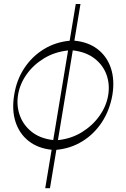

<svg xmlns="http://www.w3.org/2000/svg" viewBox="-20 -759 647 983"><path d="M211.6 204.5 244.3 7.8Q174.4 0.4 127 -36.8Q79.5 -73.9 59.7 -134.4Q39.8 -195 52.6 -272.7Q64.6 -349.8 104.2 -409.8Q143.8 -469.8 203.7 -506.7Q263.5 -543.7 336.6 -550.4L367.9 -738.6H392L360.8 -550.8Q432.2 -544 479.9 -507.1Q527.7 -470.2 547.8 -410Q567.8 -349.8 555.4 -272.7Q541.5 -194.2 501.6 -133.3Q461.6 -72.4 401.6 -35.5Q341.6 1.4 268.5 8.2L235.8 204.5ZM352.6 -501.1 276.6 -41.5Q346.2 -49 400.9 -83.3Q455.6 -117.5 490.4 -167.4Q525.2 -217.3 534.1 -272.7Q543 -328.5 524.9 -377.7Q506.7 -426.8 463.4 -460Q420.1 -493.3 352.6 -501.1ZM252.5 -41.9 328.5 -500.7Q259.2 -493.3 204.7 -459.9Q150.2 -426.5 115.8 -377.5Q81.3 -328.5 72.4 -272.7Q63.6 -217.7 81.5 -168Q99.4 -118.3 142.4 -84Q185.4 -49.7 252.5 -41.9Z"/></svg>

Font: Inter Thin  BETA
Style: Italic
Weight: 100
Italic angle: -9.39999°
Designer: Rasmus Andersson
Foundry: rsms
Version: Version 3.011;git-f93a4a705